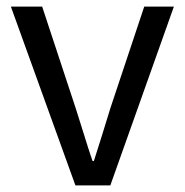

<svg xmlns="http://www.w3.org/2000/svg" viewBox="-20 -563 561 583"><path d="M13 -543H108L210 -234Q223 -194 235.5 -153Q248 -112 261 -74H265Q277 -112 290 -153Q303 -194 315 -234L418 -543H508L315 0H209Z"/></svg>

Font: SpoqaHanSansJP-Regular
Style: Regular
Weight: 400
Designer: [Source Han Sans]
Ryoko NISHIZUKA  (kana & ideographs); Paul D. Hunt (Latin, Greek & Cyrillic); Wenlong ZHANG  (bopomofo
Foundry: Spoqa (http://bi.spoqa.com)
Version: Version 1.002.20150607